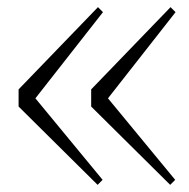

<svg xmlns="http://www.w3.org/2000/svg" viewBox="-20 -530 529 537"><path d="M32 -280 254 -510 268 -496 79 -255 267 -27 253 -13 32 -232ZM235 -280 457 -510 471 -496 282 -255 470 -27 456 -13 235 -232Z"/></svg>

Font: Moderustic
Style: Regular
Weight: 400
Designer: Tural Alisoy
Foundry: TAFT Foundry
Version: Version 2.120